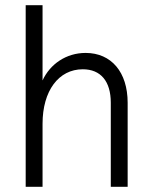

<svg xmlns="http://www.w3.org/2000/svg" viewBox="-20 -720 586 740"><path d="M407 -324V0H472V-324C472 -442 409 -516 310 -516C235 -516 173 -473 144 -410V-700H79V0H144V-243C144 -370 206 -453 299 -453C368 -453 407 -407 407 -324Z"/></svg>

Font: Uncut Sans Book
Style: Regular
Weight: 350
Designer: Kasper Nordkvist
Foundry: UNCUT.wtf
Version: Version 1.304;Glyphs 3.2 (3246)